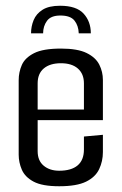

<svg xmlns="http://www.w3.org/2000/svg" viewBox="-20 -644 423 668"><path d="M189 -624Q246 -624 271 -596.5Q296 -569 296 -528H254Q253 -555 239 -572.5Q225 -590 190 -590Q157 -590 143.5 -571.5Q130 -553 130 -528H88Q88 -552 97 -574Q106 -596 128 -610Q150 -624 189 -624ZM186 4Q127 4 97 -12Q67 -28 56 -53.5Q45 -79 45 -106V-365Q45 -393 56 -418Q67 -443 98.5 -459Q130 -475 192 -475Q250 -475 281.5 -459.5Q313 -444 325.5 -419Q338 -394 338 -366V-258L272 -254V-354Q272 -387 251 -405.5Q230 -424 192 -424Q154 -424 132.5 -406Q111 -388 111 -354V-118Q111 -85 132 -67.5Q153 -50 186 -50Q228 -50 250 -68.5Q272 -87 272 -124V-169L338 -175V-115Q338 -83 325 -55.5Q312 -28 279.5 -12Q247 4 186 4ZM55 -226V-263H338V-226Z"/></svg>

Font: Smooch Sans Thin Medium
Style: Regular
Weight: 500
Version: Version 1.010